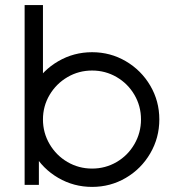

<svg xmlns="http://www.w3.org/2000/svg" viewBox="-20 -726 688 754"><path d="M76.7 -257Q76.7 -329 112.2 -389.5Q147.7 -450 208.7 -485.5Q269.7 -521 341.7 -521Q413.7 -521 474.2 -485.5Q534.7 -450 570.2 -389.5Q605.7 -329 605.7 -257Q605.7 -185 570.2 -124Q534.7 -63 474.2 -27.5Q413.7 8 341.7 8Q269.7 8 208.7 -27.5Q147.7 -63 112.2 -124Q76.7 -185 76.7 -257ZM76.7 -706H148.7V-194.7L132.7 -166.1V0H76.7ZM533.7 -257Q533.7 -309.3 508 -353.4Q482.2 -397.6 438.1 -423.3Q394 -449 341.7 -449Q289.3 -449 245.2 -423.3Q201 -397.5 174.8 -353.4Q148.7 -309.2 148.7 -256.9Q148.7 -204.6 174.8 -160Q201 -115.4 245.1 -89.7Q289.3 -64 341.6 -64Q393.9 -64 438 -89.7Q482.2 -115.5 507.9 -160.1Q533.7 -204.7 533.7 -257Z"/></svg>

Font: Lineal Thin
Style: Regular
Weight: 200
Designer: Created by Frank Adebiaye with contributions from Anton Moglia & Ariel Martín Pérez
Created by Frank ADEBIAYE with FontF
Foundry: Velvetyne Type Foundry
Version: Version 2.000;Glyphs 3.2 (3227)